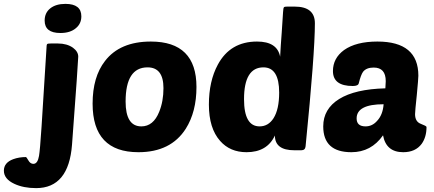

<svg xmlns="http://www.w3.org/2000/svg" viewBox="-169 -774 2237 989"><path d="M71 -535Q71 -544 74 -547Q77 -550 93 -550H129Q176 -550 207 -528Q234 -508 234 -482Q234 -458 202 -29Q185 195 17 195Q-48 195 -95 173Q-149 148 -149 105Q-149 64 -101 46Q-71 35 -35 35Q-33 35 -23 52Q-13 70 3 70Q25 70 32 29Q37 1 45 -121ZM90 -731Q119 -754 168 -754Q250 -754 250 -690Q250 -652 222 -629Q193 -604 142 -604Q61 -604 61 -668Q61 -708 90 -731Z M308 -240Q308 -378 372 -460Q449 -560 608 -560Q843 -560 843 -326Q843 -198 788 -111Q711 10 544 10Q308 10 308 -240ZM478 -251Q478 -123 559 -123Q621 -123 651 -198Q673 -252 673 -320Q673 -427 591 -427Q478 -427 478 -251Z M965 -48Q907 -113 907 -235Q907 -356 953 -441Q1017 -560 1155 -560Q1259 -560 1274 -482Q1277 -541 1282 -604L1289 -711Q1290 -733 1294 -737Q1297 -740 1310 -740H1349Q1453 -740 1453 -654Q1453 -500 1405 -20Q1403 0 1383 0H1347Q1247 0 1247 -76Q1207 10 1101 10Q1016 10 965 -48ZM1088 -263Q1088 -123 1168 -123Q1213 -123 1240 -165Q1269 -211 1269 -297Q1269 -427 1188 -427Q1088 -427 1088 -263Z M1578 -264Q1660 -315 1816 -319Q1818 -347 1818 -356Q1818 -426 1756 -426Q1718 -426 1701 -404Q1690 -389 1679 -345Q1676 -331 1648 -331Q1546 -331 1546 -408Q1546 -474 1603 -516Q1665 -560 1775 -560Q1986 -560 1986 -384Q1986 -369 1978 -285Q1969 -201 1969 -186Q1969 -147 1999 -136Q2028 -125 2028 -120Q2028 -68 2003 -33Q1971 10 1908 10Q1820 10 1804 -77Q1743 10 1641 10Q1496 10 1496 -123Q1496 -213 1578 -264ZM1668 -164Q1668 -123 1714 -123Q1749 -123 1774 -152Q1803 -183 1807 -237Q1668 -237 1668 -164Z"/></svg>

Font: PoetsenOne
Style: Regular
Weight: 400
Designer: Rodrigo Fuenzalida, Pablo Impallari
Foundry: Pablo Impallari, Rodrigo Fuenzalida
Version: Version 1.000